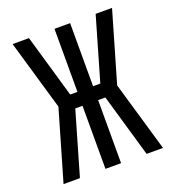

<svg xmlns="http://www.w3.org/2000/svg" viewBox="-133 -841 866 947"><g transform="rotate(-20 300.0 -367.5)"><path d="M39 0 146 -368 39 -735H125L221 -404H259V-735H341V-404H379L475 -735H561L454 -367L561 0H475L379 -331H341V0H259V-331H221L125 0Z"/></g></svg>

Font: Nova
Style: Regular
Weight: 400
Monospace: yes
Designer: Belleve Invis
Foundry: Belleve Invis
Version: Version 24.1.4; ttfautohint (v1.8.4)